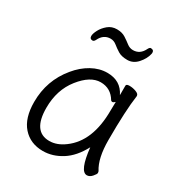

<svg xmlns="http://www.w3.org/2000/svg" viewBox="-169 -826 913 967"><g transform="rotate(30 287.5 -342.5)"><path d="M124 -180Q124 -42 220 -42Q264 -42 307 -74Q411 -150 411 -330Q411 -355 412 -380Q403 -371 397 -371Q391 -371 388 -375Q357 -428 297.5 -428Q238 -428 181 -356Q124 -284 124 -180ZM470 13Q429 13 415 -118Q378 -48 325.5 -15Q273 18 217 18Q144 18 100 -31.5Q56 -81 56 -175Q56 -300 134 -394Q169 -437 213 -461.5Q257 -486 303 -486Q381 -486 413 -420V-475Q413 -485 432 -485Q451 -485 470 -478Q489 -471 489 -459V-457Q476 -368 476 -195Q476 -90 511 -35Q513 -31 513 -24.5Q513 -18 499.5 -2.5Q486 13 470 13ZM447 -679Q440 -648 415 -620Q390 -592 356 -592Q322 -592 302 -604.5Q282 -617 266 -630Q250 -643 231 -643Q190 -643 170 -601Q164 -589 156 -589Q139 -589 139 -606Q139 -620 150.5 -642Q162 -664 183.5 -682Q205 -700 235 -700Q265 -700 285 -687Q305 -674 321 -661.5Q337 -649 356 -649Q397 -649 417 -691Q423 -703 430 -703Q448 -703 448 -686Q448 -682 447 -679Z"/></g></svg>

Font: ToneOZ-Pinyin-WenKai-Regular
Style: Regular
Weight: 400
Designer: Fontworks Inc.
Foundry: ToneOZ
Version: Version 0.240331